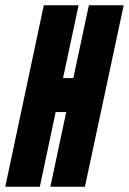

<svg xmlns="http://www.w3.org/2000/svg" viewBox="-39 -708 489 728"><path d="M-19 0 127 -688H259L200 -412H239L298 -688H430L283 0H152L212 -283H172L112 0Z"/></svg>

Font: Saira Ultra Condensed Black
Style: Italic
Weight: 900
Width: 1
Italic angle: -12°
Designer: Hector Gatti with collaboration of the Omnibus-Type team
Foundry: Omnibus-Type
Version: Version 1.001; ttfautohint (v1.8)